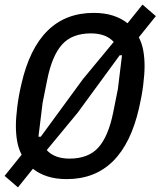

<svg xmlns="http://www.w3.org/2000/svg" viewBox="-23 -766 697 834"><path d="M279 -77Q361 -77 404.5 -125.5Q448 -174 469 -279L489 -379L507 -526H497L314 -276L180 -114Q214 -77 279 -77ZM71 -94Q57 -121 51.5 -152.5Q46 -184 46 -219Q46 -254 52 -302Q58 -350 70 -401Q105 -555 183.5 -632.5Q262 -710 384 -710Q432 -710 468.5 -698Q505 -686 531 -665L596 -746L654 -696L580 -604Q594 -577 599.5 -545.5Q605 -514 605 -479Q605 -444 599 -396Q593 -348 581 -297Q546 -143 467.5 -65.5Q389 12 267 12Q219 12 182.5 0Q146 -12 120 -33L55 48L-3 -2ZM372 -621Q290 -621 246.5 -572.5Q203 -524 182 -419L162 -319L144 -172H154L337 -422L471 -584Q437 -621 372 -621Z"/></svg>

Font: IBM Plex Sans Condensed Medium
Style: Italic
Weight: 500
Width: 3
Italic angle: -11°
Designer: Mike Abbink, Paul van der Laan, Pieter van Rosmalen
Foundry: Bold Monday
Version: Version 1.3